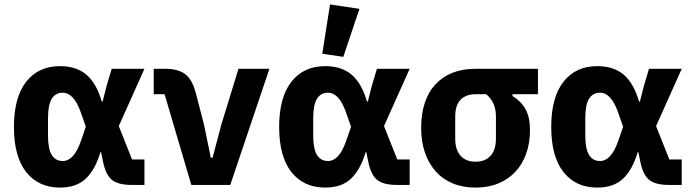

<svg xmlns="http://www.w3.org/2000/svg" viewBox="-20 -836 3136 868"><path d="M633 0H574Q515 0 486.5 -22.5Q458 -45 446 -104L437 -148H434Q410 -68 367.5 -28Q325 12 251 12Q154 12 98.5 -58Q43 -128 43 -262Q43 -396 98.5 -466.5Q154 -537 251 -537Q325 -537 370.5 -498.5Q416 -460 440 -377H444L462 -448L485 -525H633L517 -266L577 -115H633ZM264 -108Q288 -108 308.5 -129.5Q329 -151 346 -199L368 -263L346 -326Q329 -374 308.5 -395.5Q288 -417 264 -417Q231 -417 214 -389.5Q197 -362 197 -302V-223Q197 -163 214 -135.5Q231 -108 264 -108Z M845 0 724 -410H675V-525H727Q785 -525 817 -501Q849 -477 865 -416L902 -274L933 -123H941L981 -274L1058 -525H1198L1021 0Z M1242 0ZM1832 0H1773Q1714 0 1685.5 -22.5Q1657 -45 1645 -104L1636 -148H1633Q1609 -68 1566.5 -28Q1524 12 1450 12Q1353 12 1297.5 -58Q1242 -128 1242 -262Q1242 -396 1297.5 -466.5Q1353 -537 1450 -537Q1524 -537 1569.5 -498.5Q1615 -460 1639 -377H1643L1661 -448L1684 -525H1832L1716 -266L1776 -115H1832ZM1463 -108Q1487 -108 1507.5 -129.5Q1528 -151 1545 -199L1567 -263L1545 -326Q1528 -374 1507.5 -395.5Q1487 -417 1463 -417Q1430 -417 1413 -389.5Q1396 -362 1396 -302V-223Q1396 -163 1413 -135.5Q1430 -108 1463 -108ZM1532 -579 1437 -593 1472 -816 1605 -796Z M2297 -410V-402Q2336 -378 2356 -342Q2376 -306 2376 -247Q2376 -190 2359 -142Q2342 -94 2310.5 -60Q2279 -26 2233.5 -7Q2188 12 2130 12Q2072 12 2026.5 -7Q1981 -26 1949.5 -61.5Q1918 -97 1901 -146.5Q1884 -196 1884 -257Q1884 -385 1949 -455Q2014 -525 2130 -525H2412V-410ZM2130 -410Q2086 -410 2062 -385Q2038 -360 2038 -310V-209Q2038 -159 2062 -132Q2086 -105 2130 -105Q2174 -105 2198 -132Q2222 -159 2222 -209V-310Q2222 -343 2210.5 -368Q2199 -393 2178 -410Z M3062 0H3003Q2944 0 2915.5 -22.5Q2887 -45 2875 -104L2866 -148H2863Q2839 -68 2796.5 -28Q2754 12 2680 12Q2583 12 2527.5 -58Q2472 -128 2472 -262Q2472 -396 2527.5 -466.5Q2583 -537 2680 -537Q2754 -537 2799.5 -498.5Q2845 -460 2869 -377H2873L2891 -448L2914 -525H3062L2946 -266L3006 -115H3062ZM2693 -108Q2717 -108 2737.5 -129.5Q2758 -151 2775 -199L2797 -263L2775 -326Q2758 -374 2737.5 -395.5Q2717 -417 2693 -417Q2660 -417 2643 -389.5Q2626 -362 2626 -302V-223Q2626 -163 2643 -135.5Q2660 -108 2693 -108Z"/></svg>

Font: Aneliza ExtraBold
Style: Regular
Weight: 800
Designer: Mike Abbink, Paul van der Laan, Pieter van Rosmalen
Foundry: Bold Monday
Version: Version 3.001;September 8, 2019;FontCreator 11.5.0.2425 64-b